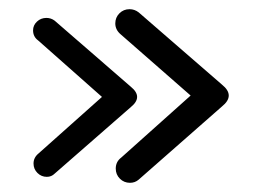

<svg xmlns="http://www.w3.org/2000/svg" viewBox="-20 -474 584 418"><path d="M63 -386Q52 -394 52 -408Q52 -419 60.5 -427Q69 -435 81 -435Q91 -435 99 -429L265 -285Q292 -263 265 -241L99 -96Q92 -89 82 -89Q70 -89 61.5 -97.5Q53 -106 53 -118Q53 -131 64 -140L202 -263ZM243 -399Q231 -409 231 -423Q231 -436 240 -445Q249 -454 262 -454Q273 -454 282 -447L463 -290Q493 -266 463 -242L282 -83Q274 -76 263 -76Q250 -76 241 -85Q232 -94 232 -107Q232 -122 244 -131L395 -266Z"/></svg>

Font: Libertine Sup Medium
Style: Regular
Weight: 500
Designer: Bastien Sozeau
Foundry: NBR — Bastien Sozeau
Version: Version 2.003; ttfautohint (v1.8.4.7-5d5b);gftools[0.9.33]